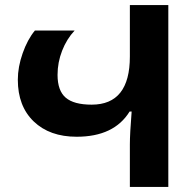

<svg xmlns="http://www.w3.org/2000/svg" viewBox="-20 -734 771 754"><path d="M490 -167Q490 -209 497 -296H489Q428 -197 281 -197Q175 -197 112.5 -257Q50 -317 50 -421Q50 -471 69 -525Q88 -579 117 -614H273Q242 -581 224 -535Q206 -489 206 -440Q206 -378 238 -350.5Q270 -323 340 -323Q490 -323 490 -512V-714H641V0H490Z"/></svg>

Font: Noto Sans Georgian
Style: Regular
Weight: 600
Designer: Monotype Design team
Foundry: Monotype Imaging Inc.
Version: Version 1.000